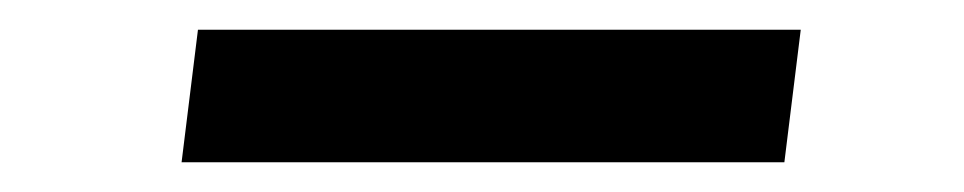

<svg xmlns="http://www.w3.org/2000/svg" viewBox="-20 -109 648 129"><path d="M113 -89H518L507 0H102Z"/></svg>

Font: Josefin Sans Thin Medium
Style: Italic
Weight: 500
Italic angle: -7°
Version: Version 2.000